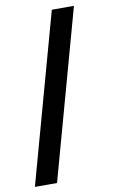

<svg xmlns="http://www.w3.org/2000/svg" viewBox="-88 -757 507 864"><g transform="rotate(-10 166.0 -325.0)"><path d="M100.6 61H-0.5L212.9 -710.9H314Z"/></g></svg>

Font: Roboto Condensed
Style: Bold
Weight: 700
Designer: Google
Version: Version 2.134; 2016